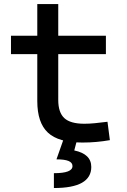

<svg xmlns="http://www.w3.org/2000/svg" viewBox="-20 -694 626 948"><path d="M386.7 9.8Q269 9.8 216.6 -39.1Q164.1 -87.9 164.1 -195.3V-283.2H267.6V-200.2Q267.6 -138.7 297.6 -110.8Q327.6 -83 396.5 -83Q420.9 -83 448.2 -85.7Q475.6 -88.4 510.7 -92.8L522.5 -2Q488.3 3.9 455.8 6.8Q423.3 9.8 386.7 9.8ZM164.1 -244.1V-673.8H267.6V-244.1ZM34.2 -426.8V-517.6H502.9V-426.8ZM246.1 234.4V161.1Q292.5 161.1 315.2 152.3Q337.9 143.6 337.9 126Q337.9 108.9 318.4 100.8Q298.8 92.8 258.8 92.8L292.5 -2.9L358.9 2.4L346.7 48.8Q388.7 57.6 409.7 77.9Q430.7 98.1 430.7 130.4Q430.7 182.1 384.8 208.3Q338.9 234.4 246.1 234.4Z"/></svg>

Font: Cascadia Code
Style: Regular
Weight: 400
Monospace: yes
Designer: Aaron Bell
Foundry: Saja Typeworks
Version: Version 2106.017